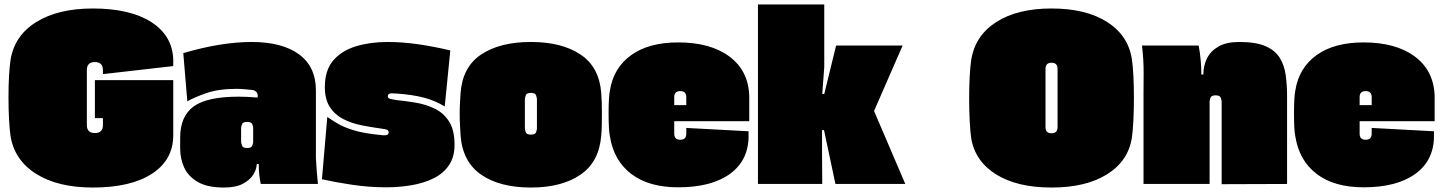

<svg xmlns="http://www.w3.org/2000/svg" viewBox="-20 -824 6462 860"><path d="M756 -558V-528L441 -492V-510Q441 -546 405 -546Q369 -546 369 -510V-264Q369 -228 405 -228Q441 -228 441 -264V-295H405V-465H756V-218Q756 -108 661 -46Q566 16 396 16Q239 16 141.5 -45.5Q44 -107 27 -216Q23 -244 20.5 -289Q18 -334 18 -389Q18 -441 20.5 -484.5Q23 -528 27 -554Q44 -664 142 -725Q240 -786 396 -786Q562 -786 657 -725.5Q752 -665 756 -558Z M1404 0H1148Q1144 -19 1141.5 -39.5Q1139 -60 1139 -89H1130Q1130 -68 1115.5 -43.5Q1101 -19 1069 -1.5Q1037 16 983 16Q909 16 866 -9Q823 -34 805 -73.5Q787 -113 787 -159V-207Q787 -303 847 -347Q907 -391 1050 -391Q1070 -391 1090.5 -390Q1111 -389 1134 -387Q1136 -404 1128.5 -412Q1121 -420 1110 -421Q1091 -423 1073.5 -424.5Q1056 -426 1039 -426Q959 -426 904.5 -407Q850 -388 819 -370L801 -586Q889 -612 965.5 -624Q1042 -636 1106 -636Q1244 -636 1319.5 -580.5Q1395 -525 1395 -419V-116Q1398 -57 1404 0ZM1114 -188V-251Q1114 -255 1110.5 -266.5Q1107 -278 1087 -278Q1067 -278 1063.5 -266.5Q1060 -255 1060 -251V-188Q1060 -185 1063.5 -173Q1067 -161 1087 -161Q1107 -161 1110.5 -173Q1114 -185 1114 -188Z M1972 -347Q1928 -374 1877.5 -387Q1827 -400 1757 -405Q1750 -405 1745 -405.5Q1740 -406 1735 -406Q1717 -406 1717 -392Q1717 -384 1727 -381.5Q1737 -379 1753 -376Q1794 -372 1840 -364.5Q1886 -357 1926 -338Q1966 -319 1991 -280.5Q2016 -242 2016 -176Q2016 -121 1991 -84Q1966 -47 1922.5 -25.5Q1879 -4 1824 5.5Q1769 15 1709 15Q1633 15 1556.5 3.5Q1480 -8 1422 -21L1446 -300Q1465 -287 1492.5 -270.5Q1520 -254 1566 -240Q1612 -226 1688 -219Q1692 -218 1695.5 -218Q1699 -218 1703 -218Q1721 -218 1721 -231Q1721 -240 1713 -243Q1705 -246 1688 -248Q1643 -254 1598.5 -263Q1554 -272 1517 -291Q1480 -310 1457.5 -344.5Q1435 -379 1435 -434Q1435 -509 1472.5 -553Q1510 -597 1574 -616.5Q1638 -636 1716 -636Q1783 -636 1855 -625.5Q1927 -615 1997 -598Z M2673 -217Q2664 -99 2580 -41.5Q2496 16 2358 16Q2219 16 2135.5 -41.5Q2052 -99 2043 -217Q2042 -234 2040.5 -260.5Q2039 -287 2039 -315Q2039 -344 2040.5 -367Q2042 -390 2043 -408Q2052 -525 2136 -580.5Q2220 -636 2358 -636Q2496 -636 2580 -580Q2664 -524 2673 -408Q2676 -374 2676 -319Q2676 -290 2675.5 -262.5Q2675 -235 2673 -217ZM2385 -248V-381Q2385 -384 2381.5 -396Q2378 -408 2358 -408Q2338 -408 2334.5 -396Q2331 -384 2331 -381V-248Q2331 -244 2334.5 -232.5Q2338 -221 2358 -221Q2378 -221 2381.5 -232.5Q2385 -244 2385 -248Z M3018 -634Q3162 -634 3247 -571Q3332 -508 3336 -395V-281H3000V-225Q3000 -198 3027 -198Q3054 -198 3054 -225V-251L3333 -236V-215Q3333 -106 3250 -45.5Q3167 15 3018 15Q2886 15 2807.5 -45Q2729 -105 2712 -213Q2709 -226 2707.5 -253Q2706 -280 2706 -316Q2706 -351 2707.5 -378.5Q2709 -406 2712 -419Q2728 -520 2807 -577Q2886 -634 3018 -634ZM3000 -389V-353H3054V-389Q3054 -416 3027 -416Q3000 -416 3000 -389Z M3663 0H3375V-804H3672V-524L3663 -403H3672L3725 -620H4023L3895 -327L4035 0H3722L3671 -241H3662V-140Z M5050 -208Q5034 -103 4939 -43.5Q4844 16 4690 16Q4536 16 4441.5 -43Q4347 -102 4330 -206Q4326 -234 4323.5 -281.5Q4321 -329 4321 -384Q4321 -437 4323.5 -482.5Q4326 -528 4330 -554Q4347 -664 4442 -725Q4537 -786 4690 -786Q4844 -786 4939 -725.5Q5034 -665 5050 -558Q5054 -532 5056.5 -486.5Q5059 -441 5059 -387Q5059 -330 5056.5 -283Q5054 -236 5050 -208ZM4717 -254V-516Q4717 -543 4690 -543Q4663 -543 4663 -516V-254Q4663 -227 4690 -227Q4717 -227 4717 -254Z M5531 -636Q5606 -636 5649 -617Q5692 -598 5712.5 -564.5Q5733 -531 5739 -487Q5745 -443 5745 -393V0L5452 1V-370Q5452 -373 5448.5 -385Q5445 -397 5425 -397Q5405 -397 5401.5 -385Q5398 -373 5398 -370V0H5102V-402Q5102 -434 5102.5 -495Q5103 -556 5095 -620H5349Q5361 -557 5361 -490H5370Q5370 -529 5386 -562Q5402 -595 5437.5 -615.5Q5473 -636 5531 -636Z M6088 -634Q6232 -634 6317 -571Q6402 -508 6406 -395V-281H6070V-225Q6070 -198 6097 -198Q6124 -198 6124 -225V-251L6403 -236V-215Q6403 -106 6320 -45.5Q6237 15 6088 15Q5956 15 5877.5 -45Q5799 -105 5782 -213Q5779 -226 5777.5 -253Q5776 -280 5776 -316Q5776 -351 5777.5 -378.5Q5779 -406 5782 -419Q5798 -520 5877 -577Q5956 -634 6088 -634ZM6070 -389V-353H6124V-389Q6124 -416 6097 -416Q6070 -416 6070 -389Z"/></svg>

Font: Gasoek One
Style: Regular
Weight: 400
Designer: Jiashuo Zhang
Foundry: JAMO
Version: Version 1.000; ttfautohint (v1.8.4.7-5d5b);gftools[0.9.29]